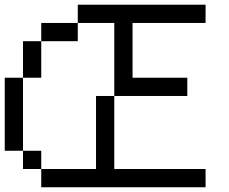

<svg xmlns="http://www.w3.org/2000/svg" viewBox="-20 -789 963 809"><path d="M0 -153.8V-461.5H76.9V-615.4H153.8V-692.3H307.7V-769.2H846.2V-692.3H538.5V-461.5H769.2V-384.6H461.5V-692.3H307.7V-615.4H153.8V-461.5H76.9V-153.8ZM461.5 -384.6V-76.9H846.2V0H153.8V-76.9H76.9V-153.8H153.8V-76.9H384.6V-384.6Z"/></svg>

Font: Mintsoda - Lime Green 13x16
Style: Regular
Weight: 400
Designer: Mintsoda-15
Version: Version 1.0